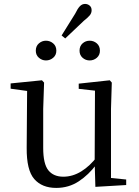

<svg xmlns="http://www.w3.org/2000/svg" viewBox="-20 -924 693 959"><path d="M209.5 -622.1Q189.8 -622.1 174.3 -635.5Q158.8 -648.8 158.8 -670.8Q158.8 -693.9 174.3 -707.3Q189.8 -720.7 209.5 -720.7Q230 -720.7 245.7 -707.3Q261.4 -693.9 261.4 -670.8Q261.4 -648.8 245.7 -635.5Q230 -622.1 209.5 -622.1ZM287.7 -746.9 355.2 -855.2Q367.9 -881.6 379.1 -893Q390.3 -904.4 404.8 -904.4Q417.5 -904.4 427.5 -896.3Q437.6 -888.1 437.6 -872.8Q437.6 -858.5 428.2 -847.2Q418.8 -835.9 398.5 -819.9L305.9 -732ZM427.8 -622.1Q407.5 -622.1 392.4 -635.5Q377.3 -648.8 377.3 -670.8Q377.3 -693.9 392.4 -707.3Q407.5 -720.7 427.8 -720.7Q448.3 -720.7 463.7 -707.3Q479.1 -693.9 479.1 -670.8Q479.1 -648.8 463.7 -635.5Q448.3 -622.1 427.8 -622.1ZM260.9 14.6Q189.8 14.6 151.1 -29.8Q112.3 -74.2 113.3 -185.8L115.5 -483.7L137.7 -466.6L33.1 -481V-507.3L189.5 -523L200.2 -511.5L195.8 -380.4V-185.1Q195.8 -105.3 221.6 -73.3Q247.4 -41.4 296.3 -41.4Q342.8 -41.4 386.1 -68.1Q429.4 -94.9 464.9 -141.8L488.1 -103H461.7Q423.1 -51 373.2 -18.2Q323.3 14.6 260.9 14.6ZM456.4 9.3 452.8 -114.1V-115.5L454.4 -471.2L373.2 -480.3V-506.2L528.2 -523L538.4 -511.5L534.4 -380.4V-35L610.3 -27.4V0.2Z"/></svg>

Font: Noto Serif HK ExtraLight
Style: Regular
Weight: 200
Designer: Ryoko NISHIZUKA 西塚涼子 (kana & ideographs); Frank Grießhammer (Latin, Greek & Cyrillic); Wenlong ZHANG 张文龙 (bopomofo); San
Foundry: Adobe
Version: Version 2.002-H1;hotconv 1.1.0;makeotfexe 2.6.0